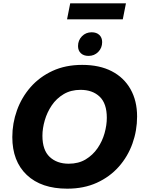

<svg xmlns="http://www.w3.org/2000/svg" viewBox="-20 -1122 858 1154"><path d="M54 -298Q54 -381 82 -459Q110 -537 164 -598.5Q218 -660 296 -696Q374 -732 474 -732Q578 -732 651.5 -694Q725 -656 764.5 -586Q804 -516 804 -422Q804 -337 776 -259Q748 -181 694 -120Q640 -59 562 -23.5Q484 12 384 12Q228 12 141 -70.5Q54 -153 54 -298ZM235 -306Q235 -220 278.5 -179Q322 -138 393 -138Q452 -138 495 -164Q538 -190 566.5 -231.5Q595 -273 608.5 -321.5Q622 -370 622 -414Q622 -500 579 -541Q536 -582 464 -582Q406 -582 362.5 -556Q319 -530 291 -488.5Q263 -447 249 -398.5Q235 -350 235 -306ZM512 -786Q483 -786 466 -802Q449 -818 449 -845Q449 -880 472.5 -904Q496 -928 531 -928Q560 -928 577 -912Q594 -896 594 -869Q594 -834 570.5 -810Q547 -786 512 -786ZM402 -1102H737L718 -1006H383Z"/></svg>

Font: Kufam
Style: Bold Italic
Weight: 700
Italic angle: -11°
Designer: Artur Schmal
Foundry: Original Type
Version: Version 1.301; ttfautohint (v1.8.3)